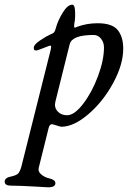

<svg xmlns="http://www.w3.org/2000/svg" viewBox="-90 -529 560 818"><path d="M239 -415Q280 -430 326 -430Q388 -430 411.5 -401Q435 -372 435 -322Q435 -254 392 -175Q349 -96 286.5 -42.5Q224 11 171 11Q168 11 151 5.5Q134 0 132 0Q121 0 117 17L75 186Q71 201 85 213.5Q99 226 120 231Q146 237 146 251Q146 269 115 269Q114 269 53 265.5Q-8 262 -43 262Q-70 262 -70 245Q-70 228 -43 223Q-20 218 -12.5 210Q-5 202 1 181L126 -317Q128 -326 128 -330Q128 -334 125 -334.5Q122 -335 115 -332Q70 -314 66 -314Q58 -314 56 -316Q54 -318 54 -326Q54 -339 81 -357Q108 -375 124 -382Q137 -387 141 -392Q145 -397 149 -413Q157 -442 177.5 -475.5Q198 -509 218 -509Q229 -509 230 -478.5Q231 -448 227 -431Q224 -414 227.5 -412Q231 -410 239 -415ZM207 -341 146 -96Q140 -72 155 -55Q170 -38 196 -38Q227 -38 264.5 -87Q302 -136 327.5 -204.5Q353 -273 353 -327Q353 -348 340.5 -364Q328 -380 309 -380Q217 -380 207 -341Z"/></svg>

Font: EB Garamond 08
Style: Italic
Weight: 400
Italic angle: -14°
Version: Version 0.016